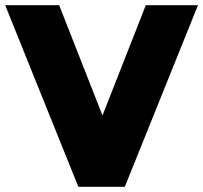

<svg xmlns="http://www.w3.org/2000/svg" viewBox="-34 -720 783 740"><path d="M-14 -700H194L361 -275L528 -700H729L447 0H268Z"/></svg>

Font: Chess Sans ExtraBold
Style: Regular
Weight: 800
Designer: Wolf Bōese
Foundry: Wolf Bōese
Version: Version 7.223